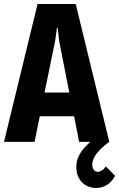

<svg xmlns="http://www.w3.org/2000/svg" viewBox="-22 -710 596 961"><path d="M508 123C496 141 480 150 468 150C452 150 440 137 440 113C440 76 474 37 525 0L357 -690H166L-2 0H151L177 -128H349L374 0H430C409 21 360 60 360 125C360 204 418 231 458 231C505 231 535 205 554 170ZM201 -247 254 -505 263 -571H267L274 -505L325 -247Z"/></svg>

Font: Decalotype
Style: Bold
Weight: 700
Designer: Alfredo Marco Pradil
Foundry: Alfredo Marco Pradil
Version: Version 1.0